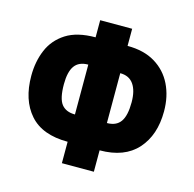

<svg xmlns="http://www.w3.org/2000/svg" viewBox="-107 -833 961 952"><g transform="rotate(15 374.0 -357.0)"><path d="M456.1 -724.1V-636.2Q540.5 -636.2 598.1 -601.3Q655.8 -566.4 685.3 -506.1Q714.8 -445.8 714.8 -369.1Q714.8 -247.1 648.9 -173.6Q583 -100.1 456.1 -100.1V9.8H292V-100.1Q161.1 -100.1 97.2 -172.9Q33.2 -245.6 33.2 -370.1Q33.2 -442.9 58.6 -503.2Q84 -563.5 140.9 -599.9Q197.8 -636.2 292 -636.2V-724.1ZM292 -496.1Q244.1 -496.1 222.2 -465.6Q200.2 -435.1 200.2 -371.1Q200.2 -297.4 222.9 -268.8Q245.6 -240.2 292 -240.2ZM456.1 -496.1V-240.2Q503.9 -240.2 525.9 -271.5Q547.9 -302.7 547.9 -371.1Q547.9 -430.7 524.9 -463.4Q502 -496.1 456.1 -496.1Z"/></g></svg>

Font: Open Sans Condensed ExtraBold
Style: Regular
Weight: 800
Width: 3
Designer: Monotype Design Team
Foundry: Monotype Imaging Inc.
Version: Version 3.000; ttfautohint (v1.8.4)